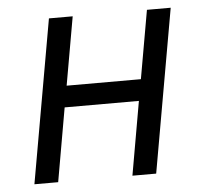

<svg xmlns="http://www.w3.org/2000/svg" viewBox="-44 -597 689 644"><g transform="rotate(-5 300.0 -275.0)"><path d="M143.5 -550H223.5L183 -320H433L473.5 -550H553.5L456.5 0H376.5L420 -248H170L126.5 0H46.5Z"/></g></svg>

Font: JuliaMono Italic
Style: Regular
Weight: 400
Italic angle: -9°
Monospace: yes
Designer: cormullion
Foundry: corm
Version: Version 0.049; ttfautohint (v1.8.4)